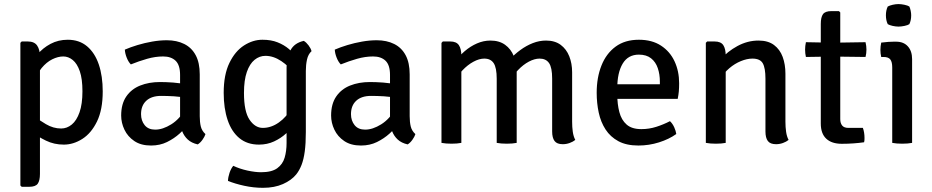

<svg xmlns="http://www.w3.org/2000/svg" viewBox="-20 -701 4574 942"><path d="M116.5 -497.5Q148.5 -497.5 162.2 -477.5Q176 -457.5 176 -422V152Q176 185 165.2 200.2Q154.5 215.5 123 215.5H86.5L80 209V-491L86.5 -497.5ZM484 -252.5Q484 -163 456 -105.2Q428 -47.5 384 -19.5Q340 8.5 293 8.5Q245.5 8.5 205.5 -11Q165.5 -30.5 130.5 -56.5L141 -135Q169.5 -113 205.5 -91.8Q241.5 -70.5 280 -70.5Q308.5 -70.5 332.2 -90Q356 -109.5 370.2 -150Q384.5 -190.5 384.5 -253Q384.5 -314 371.5 -351.5Q358.5 -389 337 -406.5Q315.5 -424 290.5 -424Q264.5 -424 236.2 -410Q208 -396 184.2 -367.2Q160.5 -338.5 147.5 -294.5L128 -369.5Q138 -403 164 -434.2Q190 -465.5 228 -485.8Q266 -506 312.5 -506Q369 -506 407.2 -473.8Q445.5 -441.5 464.8 -384.5Q484 -327.5 484 -252.5Z M574.5 -134Q574.5 -191 599.5 -227.5Q624.5 -264 667.5 -281.2Q710.5 -298.5 765 -298.5Q793.5 -298.5 829.2 -296Q865 -293.5 895 -286V-220Q868 -226.5 834 -228.5Q800 -230.5 770.5 -230.5Q723.5 -230.5 697.8 -206.8Q672 -183 672 -141Q672 -109 689.8 -87Q707.5 -65 741.5 -65Q778.5 -65 820.2 -91Q862 -117 890 -167.5L905.5 -90.5Q887.5 -69.5 861 -45.5Q834.5 -21.5 799.5 -4.2Q764.5 13 721 13Q671.5 13 639 -9Q606.5 -31 590.5 -64.8Q574.5 -98.5 574.5 -134ZM988 -43Q984 -30 973.2 -15Q962.5 0 950 7.5Q919.5 0.5 901.2 -16.5Q883 -33.5 874 -56.8Q865 -80 863.5 -106.5V-333Q863.5 -382 841.5 -403Q819.5 -424 780.5 -424Q742 -424 701.8 -412.5Q661.5 -401 622 -385Q610 -397 601.8 -417.8Q593.5 -438.5 592.5 -457.5Q620 -469.5 654.8 -480Q689.5 -490.5 726.8 -497Q764 -503.5 798 -503.5Q847.5 -503.5 884 -485.2Q920.5 -467 940.2 -430Q960 -393 960 -336V-131Q960 -102 965.2 -80.5Q970.5 -59 988 -43Z M1508.5 -450Q1492 -435 1486.2 -408.8Q1480.5 -382.5 1480.5 -353V-53.5Q1480.5 3 1475.2 42Q1470 81 1459.5 108Q1449 135 1433.5 154.5Q1410 183.5 1368.2 202Q1326.5 220.5 1270.5 220.5Q1224.5 220.5 1178.5 210.5Q1132.5 200.5 1098.5 186.5Q1099 168 1106.2 146.8Q1113.5 125.5 1124.5 112.5Q1156 127.5 1194 135.8Q1232 144 1261 144Q1313 144 1340 124.5Q1367 105 1376.5 72.5Q1386 40 1386 1V-370.5Q1386 -417 1404.8 -453.5Q1423.5 -490 1470.5 -500.5Q1483 -493 1494 -478.2Q1505 -463.5 1508.5 -450ZM1077.5 -245.5Q1077.5 -334.5 1105.5 -392.2Q1133.5 -450 1177.2 -478Q1221 -506 1267.5 -506Q1310.5 -506 1342.2 -493.2Q1374 -480.5 1397.2 -460.8Q1420.5 -441 1438 -420L1425 -336Q1399 -375.5 1360.2 -401.2Q1321.5 -427 1282.5 -427Q1253 -427 1229 -407.5Q1205 -388 1191 -347.8Q1177 -307.5 1177 -245Q1177 -154 1204.2 -113.8Q1231.5 -73.5 1269.5 -73.5Q1310.5 -73.5 1348.2 -100.2Q1386 -127 1407 -167.5L1421.5 -91Q1408 -68.5 1383.2 -45.8Q1358.5 -23 1324.8 -7.2Q1291 8.5 1250.5 8.5Q1193 8.5 1154.5 -23.2Q1116 -55 1096.8 -112.2Q1077.5 -169.5 1077.5 -245.5Z M1604.5 -134Q1604.5 -191 1629.5 -227.5Q1654.5 -264 1697.5 -281.2Q1740.5 -298.5 1795 -298.5Q1823.5 -298.5 1859.2 -296Q1895 -293.5 1925 -286V-220Q1898 -226.5 1864 -228.5Q1830 -230.5 1800.5 -230.5Q1753.5 -230.5 1727.8 -206.8Q1702 -183 1702 -141Q1702 -109 1719.8 -87Q1737.5 -65 1771.5 -65Q1808.5 -65 1850.2 -91Q1892 -117 1920 -167.5L1935.5 -90.5Q1917.5 -69.5 1891 -45.5Q1864.5 -21.5 1829.5 -4.2Q1794.5 13 1751 13Q1701.5 13 1669 -9Q1636.5 -31 1620.5 -64.8Q1604.5 -98.5 1604.5 -134ZM2018 -43Q2014 -30 2003.2 -15Q1992.5 0 1980 7.5Q1949.5 0.5 1931.2 -16.5Q1913 -33.5 1904 -56.8Q1895 -80 1893.5 -106.5V-333Q1893.5 -382 1871.5 -403Q1849.5 -424 1810.5 -424Q1772 -424 1731.8 -412.5Q1691.5 -401 1652 -385Q1640 -397 1631.8 -417.8Q1623.5 -438.5 1622.5 -457.5Q1650 -469.5 1684.8 -480Q1719.5 -490.5 1756.8 -497Q1794 -503.5 1828 -503.5Q1877.5 -503.5 1914 -485.2Q1950.5 -467 1970.2 -430Q1990 -393 1990 -336V-131Q1990 -102 1995.2 -80.5Q2000.5 -59 2018 -43Z M2189 -497.5Q2219.5 -497.5 2231.5 -479.2Q2243.5 -461 2243.5 -428V0Q2223.5 4 2195.5 4Q2167 4 2146 0V-490.5L2152.5 -497.5ZM2417 -314.5Q2417 -368.5 2402.2 -391Q2387.5 -413.5 2356 -413.5Q2331 -413.5 2302.5 -398Q2274 -382.5 2249 -356Q2224 -329.5 2210 -297V-394Q2231.5 -425.5 2259.8 -449.8Q2288 -474 2320.2 -488Q2352.5 -502 2386 -502Q2429.5 -502 2458.2 -481.2Q2487 -460.5 2501 -425.2Q2515 -390 2515 -347V0Q2494.5 4 2466.5 4Q2438 4 2417 0ZM2689 -315.5Q2689 -369.5 2673.8 -391.5Q2658.5 -413.5 2627.5 -413.5Q2603 -413.5 2575 -398.8Q2547 -384 2521.5 -357.2Q2496 -330.5 2479 -295V-407Q2503.5 -434 2532.8 -455.5Q2562 -477 2594 -489.5Q2626 -502 2659 -502Q2702.5 -502 2730.8 -481Q2759 -460 2773 -424.8Q2787 -389.5 2787 -346V-103.5Q2787 -77.5 2790.2 -54.5Q2793.5 -31.5 2802.5 -14.5Q2791.5 -5.5 2775 0.5Q2758.5 6.5 2741 6.5Q2712.5 6.5 2700.8 -9.2Q2689 -25 2689 -56Z M2968.5 -216V-287.5H3217.5V-300.5Q3217.5 -336.5 3207.2 -366.8Q3197 -397 3174.2 -415Q3151.5 -433 3114.5 -433Q3061.5 -433 3035 -388.8Q3008.5 -344.5 3008.5 -268V-238Q3008.5 -189.5 3018.8 -150.8Q3029 -112 3054.5 -89.8Q3080 -67.5 3126.5 -67.5Q3165 -67.5 3200 -78.8Q3235 -90 3267 -106.5Q3279.5 -95 3287.8 -76.8Q3296 -58.5 3298 -43.5Q3262.5 -18 3213.2 -2.5Q3164 13 3112 13Q3053.5 13 3014 -8.2Q2974.5 -29.5 2951 -65.8Q2927.5 -102 2917.5 -148.5Q2907.5 -195 2907.5 -246Q2907.5 -320.5 2930.8 -379.2Q2954 -438 3000 -472Q3046 -506 3114.5 -506Q3179 -506 3223 -477.2Q3267 -448.5 3289.5 -400.2Q3312 -352 3312 -292.5Q3312 -269.5 3310.5 -252.8Q3309 -236 3305 -216Z M3486 -497.5Q3517 -497.5 3528.8 -479.2Q3540.5 -461 3540.5 -428V0Q3520.5 4 3492.5 4Q3464 4 3443 0V-491L3449.5 -497.5ZM3833.5 -103.5Q3833.5 -77.5 3836.8 -54.5Q3840 -31.5 3849 -14.5Q3838 -5.5 3821.5 0.5Q3805 6.5 3787.5 6.5Q3759 6.5 3747.2 -9.2Q3735.5 -25 3735.5 -56V-315Q3735.5 -367 3722.5 -390.2Q3709.5 -413.5 3671.5 -413.5Q3645 -413.5 3615 -401.2Q3585 -389 3558.5 -366.5Q3532 -344 3515.5 -314.5V-409.5Q3549 -448.5 3598.2 -475.2Q3647.5 -502 3701.5 -502Q3748.5 -502 3777.5 -480.2Q3806.5 -458.5 3820 -421.8Q3833.5 -385 3833.5 -339.5Z M4007 -583.5Q4007 -616.5 4017.8 -631.5Q4028.5 -646.5 4059.5 -646.5H4096L4102.5 -640V-116.5Q4102.5 -97 4111.8 -85.2Q4121 -73.5 4143 -73.5H4213.5Q4221.5 -51.5 4221.5 -24Q4221.5 -18.5 4221.2 -13Q4221 -7.5 4219.5 -3Q4195 0.5 4167.2 2.5Q4139.5 4.5 4110 4.5Q4060.5 4.5 4033.8 -20.5Q4007 -45.5 4007 -95ZM4226.5 -494Q4231 -475 4231 -458Q4231 -439 4226.5 -421.5L4065.5 -423.5L3934 -421.5Q3930 -439 3930 -458Q3930 -475 3934 -494L4066 -491.5Z M4455 0Q4434.5 4 4406.5 4Q4378.5 4 4357.5 0V-370Q4357.5 -397 4348.2 -409.2Q4339 -421.5 4314.5 -421.5H4303.5Q4299.5 -438.5 4299.5 -456Q4299.5 -465 4300.5 -473.8Q4301.5 -482.5 4303.5 -492Q4322 -494.5 4338 -495.5Q4354 -496.5 4364.5 -496.5H4377Q4413.5 -496.5 4434.2 -473.5Q4455 -450.5 4455 -411ZM4326.5 -626Q4326.5 -650.5 4335.5 -669Q4344.5 -674 4359.5 -677.5Q4374.5 -681 4388.5 -681Q4401.5 -681 4417.8 -677.5Q4434 -674 4441.5 -669Q4445.5 -660.5 4448 -648.2Q4450.5 -636 4450.5 -626Q4450.5 -601 4441.5 -582.5Q4434.5 -577.5 4418 -574Q4401.5 -570.5 4388.5 -570.5Q4374.5 -570.5 4359.2 -574Q4344 -577.5 4335.5 -582.5Q4326.5 -601 4326.5 -626Z"/></svg>

Font: Signika Negative
Style: Regular
Weight: 400
Designer: Anna Giedry
Foundry: Anna Giedry
Version: Version 2.001